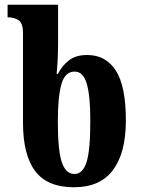

<svg xmlns="http://www.w3.org/2000/svg" viewBox="-20 -780 593 810"><path d="M292 10Q180 10 128.5 -58Q77 -126 77 -263V-640Q77 -683 58 -695Q39 -707 13 -707H12V-760H225V-589Q225 -569 224 -544Q223 -519 221.5 -498Q220 -477 219 -468H224Q242 -503 271 -525.5Q300 -548 348 -548Q426 -548 468.5 -482.5Q511 -417 511 -271Q511 -136 457 -63Q403 10 292 10ZM294 -46Q329 -46 345 -95.5Q361 -145 361 -271Q361 -376 346 -427Q331 -478 295 -478Q254 -478 239 -424.5Q224 -371 224 -268Q224 -144 241 -95Q258 -46 294 -46Z"/></svg>

Font: Noto Serif ExtraCondensed ExtraBold
Style: Regular
Weight: 800
Width: 2
Designer: Monotype Design Team
Foundry: Monotype Imaging Inc.
Version: Version 2.013; ttfautohint (v1.8.4.7-5d5b)